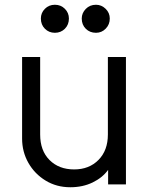

<svg xmlns="http://www.w3.org/2000/svg" viewBox="-20 -776 633 808"><path d="M276 12Q218 12 172 -16Q126 -44 99.5 -90.5Q73 -137 73 -193V-536H149V-210Q149 -142 188.5 -102.5Q228 -63 292 -63Q355 -63 394.5 -103Q434 -143 434 -210V-536H510V0H435V-61Q411 -28 369.5 -8Q328 12 276 12ZM211 -638Q186 -638 169 -655Q152 -672 152 -698Q152 -722 169 -739Q186 -756 211 -756Q236 -756 253 -739Q270 -722 270 -698Q270 -672 253 -655Q236 -638 211 -638ZM384 -638Q358 -638 341 -655Q324 -672 324 -698Q324 -721 341 -738.5Q358 -756 384 -756Q407 -756 424.5 -739Q442 -722 442 -698Q442 -673 425 -655.5Q408 -638 384 -638Z"/></svg>

Font: Plus Jakarta Text Light
Style: Regular
Weight: 300
Designer: Gumpita Rahayu
Foundry: Tokotype Studio
Version: Version 1.000